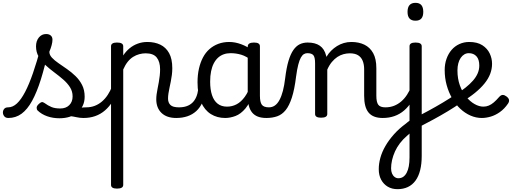

<svg xmlns="http://www.w3.org/2000/svg" viewBox="-114 -815 3610 1354"><path d="M-55 17Q-74 17 -83.5 5.5Q-93 -6 -93.5 -20.5Q-94 -35 -85 -46.5Q-76 -58 -57 -58Q-24 -58 5.5 -85.5Q35 -113 63 -166.5Q91 -220 118.5 -299.5Q146 -379 174 -483L229 -469Q203 -347 174.5 -256Q146 -165 112.5 -104Q79 -43 38 -13Q-3 17 -55 17ZM305 19Q259 19 219 5Q179 -9 151 -36Q144 -44 144.5 -56Q145 -68 159 -81Q170 -92 179 -94.5Q188 -97 199 -89Q225 -70 249.5 -60Q274 -50 311 -50Q351 -50 374.5 -73.5Q398 -97 398 -135Q398 -171 379.5 -200Q361 -229 331.5 -254.5Q302 -280 269 -304.5Q236 -329 206.5 -356Q177 -383 158.5 -415.5Q140 -448 140 -488Q140 -526 160 -550.5Q180 -575 211 -575Q232 -575 244 -564.5Q256 -554 256 -535Q256 -519 250.5 -497.5Q245 -476 234 -450Q234 -428 252 -408.5Q270 -389 298.5 -369.5Q327 -350 358.5 -328Q390 -306 418.5 -278.5Q447 -251 465 -215.5Q483 -180 483 -133Q483 -66 434.5 -23.5Q386 19 305 19ZM474 17Q450 17 425.5 11.5Q401 6 377.5 3.5Q354 1 329 12L350 -16Q385 -34 409.5 -43Q434 -52 453.5 -55Q473 -58 493 -58Q502 -58 504 -46.5Q506 -35 502 -20.5Q498 -6 490.5 5.5Q483 17 474 17Z M475 17Q461 17 454.5 5.5Q448 -6 449.5 -20.5Q451 -35 462 -46.5Q473 -58 494 -58Q527 -58 555 -69Q583 -80 606 -100Q629 -120 646.5 -147Q664 -174 676 -205Q682 -220 693.5 -218.5Q705 -217 713.5 -207Q722 -197 719 -186Q704 -138 680.5 -100.5Q657 -63 626.5 -36.5Q596 -10 558 3.5Q520 17 475 17Z M711 515Q690 515 679.5 508.5Q669 502 669 489V-489Q669 -502 679.5 -508.5Q690 -515 711 -515Q733 -515 744 -508.5Q755 -502 755 -489V-424Q774 -453 800 -474.5Q826 -496 858 -507.5Q890 -519 925 -519Q977 -519 1016.5 -500Q1056 -481 1078.5 -440.5Q1101 -400 1101 -334Q1101 -310 1098 -286.5Q1095 -263 1090.5 -240.5Q1086 -218 1081.5 -197Q1077 -176 1074 -156.5Q1071 -137 1071 -120Q1071 -91 1088 -74.5Q1105 -58 1148 -58Q1162 -58 1168.5 -46.5Q1175 -35 1173.5 -20.5Q1172 -6 1161 5.5Q1150 17 1129 17Q1062 17 1025 -18.5Q988 -54 988 -115Q988 -131 990.5 -150.5Q993 -170 997.5 -191.5Q1002 -213 1006 -236Q1010 -259 1012.5 -281.5Q1015 -304 1015 -326Q1015 -379 991.5 -409Q968 -439 913 -439Q891 -439 868.5 -433Q846 -427 825 -414Q804 -401 786.5 -379Q769 -357 755 -325V489Q755 502 744 508.5Q733 515 711 515Z M1129 17Q1115 17 1108.5 5.5Q1102 -6 1103.5 -20.5Q1105 -35 1116 -46.5Q1127 -58 1148 -58Q1178 -58 1201.5 -66Q1225 -74 1242 -90Q1259 -106 1269.5 -130Q1280 -154 1284 -186Q1286 -201 1299 -205.5Q1312 -210 1324.5 -205.5Q1337 -201 1335 -186Q1331 -133 1314 -94.5Q1297 -56 1270 -31.5Q1243 -7 1207.5 5Q1172 17 1129 17Z M1474 17Q1417 17 1373 -10.5Q1329 -38 1304 -94Q1279 -150 1279 -235Q1279 -287 1289 -331Q1299 -375 1317.5 -410Q1336 -445 1363.5 -469Q1391 -493 1426 -506Q1461 -519 1503 -519Q1544 -519 1587 -503Q1630 -487 1664 -461V-386Q1624 -418 1587.5 -429Q1551 -440 1512 -440Q1486 -440 1463.5 -432Q1441 -424 1423.5 -408Q1406 -392 1393.5 -368Q1381 -344 1374.5 -312Q1368 -280 1368 -239Q1368 -184 1381 -144.5Q1394 -105 1420.5 -84Q1447 -63 1487 -63Q1523 -63 1554.5 -79.5Q1586 -96 1612.5 -132.5Q1639 -169 1658 -229L1674 -168Q1651 -91 1617.5 -51Q1584 -11 1546.5 3Q1509 17 1474 17ZM1764 17Q1730 17 1705 7.5Q1680 -2 1664 -21.5Q1648 -41 1640.5 -70.5Q1633 -100 1633 -140V-486Q1633 -501 1644 -508Q1655 -515 1677 -515Q1698 -515 1708.5 -508.5Q1719 -502 1719 -488V-140Q1719 -95 1732.5 -76.5Q1746 -58 1783 -58Q1792 -58 1796.5 -46.5Q1801 -35 1799.5 -20.5Q1798 -6 1789.5 5.5Q1781 17 1764 17Z M1764 17Q1755 17 1751 5.5Q1747 -6 1749 -20.5Q1751 -35 1759 -46.5Q1767 -58 1782 -58Q1806 -58 1824.5 -71Q1843 -84 1857 -110Q1871 -136 1881 -174Q1891 -212 1897 -263Q1906 -337 1920.5 -385.5Q1935 -434 1955 -462.5Q1975 -491 2000 -503Q2025 -515 2055 -515Q2064 -515 2068.5 -503.5Q2073 -492 2072.5 -477.5Q2072 -463 2067 -451.5Q2062 -440 2053 -440Q2041 -440 2029.5 -433.5Q2018 -427 2008 -409.5Q1998 -392 1989.5 -359.5Q1981 -327 1974 -275Q1963 -185 1944.5 -127.5Q1926 -70 1900.5 -38.5Q1875 -7 1841 5Q1807 17 1764 17Z M2585 17Q2551 17 2526 7.5Q2501 -2 2485 -21.5Q2469 -41 2461.5 -70.5Q2454 -100 2454 -140V-326Q2454 -361 2443.5 -386.5Q2433 -412 2411 -425.5Q2389 -439 2352 -439Q2331 -439 2308.5 -433Q2286 -427 2265.5 -413.5Q2245 -400 2226.5 -378Q2208 -356 2194 -324V-11Q2194 2 2183 8.5Q2172 15 2150 15Q2129 15 2118.5 8.5Q2108 2 2108 -11V-369Q2108 -411 2096 -425.5Q2084 -440 2053 -440Q2038 -440 2031 -451.5Q2024 -463 2024 -477.5Q2024 -492 2032 -503.5Q2040 -515 2055 -515Q2082 -515 2103.5 -509.5Q2125 -504 2141.5 -492.5Q2158 -481 2169 -463.5Q2180 -446 2186 -422L2188 -414Q2202 -438 2221 -457Q2240 -476 2262.5 -490Q2285 -504 2310.5 -511.5Q2336 -519 2364 -519Q2416 -519 2455.5 -500Q2495 -481 2517.5 -440.5Q2540 -400 2540 -334V-140Q2540 -95 2553.5 -76.5Q2567 -58 2604 -58Q2618 -58 2625 -46.5Q2632 -35 2630.5 -20.5Q2629 -6 2618 5.5Q2607 17 2585 17Z M2585 17Q2571 17 2564.5 5.5Q2558 -6 2559.5 -20.5Q2561 -35 2572 -46.5Q2583 -58 2604 -58Q2637 -58 2665 -69Q2693 -80 2716 -100Q2739 -120 2756.5 -147Q2774 -174 2786 -205Q2792 -220 2803.5 -218.5Q2815 -217 2823.5 -207Q2832 -197 2829 -186Q2814 -138 2790.5 -100.5Q2767 -63 2736.5 -36.5Q2706 -10 2668 3.5Q2630 17 2585 17Z M2689 519Q2650 519 2620.5 501.5Q2591 484 2574 452.5Q2557 421 2557 378Q2557 339 2568.5 297.5Q2580 256 2604 214.5Q2628 173 2664 132.5Q2700 92 2748 57Q2754 51 2760.5 46.5Q2767 42 2774 36V-489Q2774 -502 2784.5 -508.5Q2795 -515 2816 -515Q2838 -515 2849 -508.5Q2860 -502 2860 -489V285Q2860 341 2849 385Q2838 429 2816 459Q2794 489 2762 504Q2730 519 2689 519ZM2695 442Q2715 442 2729.5 432Q2744 422 2754 403Q2764 384 2769 357Q2774 330 2774 294V127Q2769 131 2765.5 135Q2762 139 2757 142Q2728 167 2706.5 195Q2685 223 2671.5 253Q2658 283 2651 313.5Q2644 344 2644 372Q2644 393 2650.5 408.5Q2657 424 2669 433Q2681 442 2695 442ZM2816 -669Q2788 -669 2774 -684.5Q2760 -700 2760 -731Q2760 -763 2774 -779Q2788 -795 2816 -795Q2844 -795 2857.5 -779Q2871 -763 2871 -731Q2871 -700 2857.5 -684.5Q2844 -669 2816 -669Z M3136 -90Q3093 -60 3044 -30.5Q2995 -1 2942.5 27.5Q2890 56 2836 84Q2828 88 2818.5 81Q2809 74 2803 61.5Q2797 49 2797 37.5Q2797 26 2806 20Q2858 -7 2909.5 -35Q2961 -63 3009.5 -92Q3058 -121 3102 -151Q3110 -157 3120 -151Q3130 -145 3137 -133Q3144 -121 3144.5 -109Q3145 -97 3136 -90Z M3284 17Q3243 17 3204 0Q3165 -17 3132 -48Q3099 -79 3074.5 -121.5Q3050 -164 3036 -214.5Q3022 -265 3022 -321Q3022 -364 3035 -400.5Q3048 -437 3071 -463.5Q3094 -490 3126 -504.5Q3158 -519 3195 -519Q3252 -519 3287.5 -496Q3323 -473 3339.5 -438Q3356 -403 3356 -365Q3356 -329 3343 -294.5Q3330 -260 3303 -226.5Q3276 -193 3235.5 -160Q3195 -127 3141 -95L3104 -148Q3140 -174 3170 -198Q3200 -222 3221.5 -246.5Q3243 -271 3254.5 -297.5Q3266 -324 3266 -353Q3266 -396 3246 -418Q3226 -440 3192 -440Q3175 -440 3160.5 -431.5Q3146 -423 3135 -407Q3124 -391 3118 -368.5Q3112 -346 3112 -318Q3112 -260 3129 -213Q3146 -166 3173.5 -132.5Q3201 -99 3233 -81Q3265 -63 3295 -63Q3315 -63 3333 -70.5Q3351 -78 3368.5 -93Q3386 -108 3405 -130Q3419 -146 3432 -145.5Q3445 -145 3459 -134Q3473 -123 3475.5 -111Q3478 -99 3469 -85Q3443 -47 3411 -24.5Q3379 -2 3346 7.5Q3313 17 3284 17Z"/></svg>

Font: Playwrite ES Deco
Style: Regular
Weight: 400
Designer: Veronika Burian, José Scaglione
Foundry: TypeTogether
Version: Version 1.002